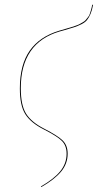

<svg xmlns="http://www.w3.org/2000/svg" viewBox="-20 -587 407 798"><path d="M151.9 190.4 149.9 188Q203.6 157.2 230.2 125Q256.8 92.8 256.8 51.8Q256.8 18.6 237.5 -1Q218.3 -20.5 162.6 -48.8Q108.4 -76.2 85.4 -112.1Q62.5 -147.9 62.5 -219.2Q62.5 -318.4 104 -377Q145.5 -435.5 226.6 -459.5Q234.4 -461.9 251.5 -466.8Q268.6 -471.7 274.2 -473.4Q279.8 -475.1 292.7 -479.5Q305.7 -483.9 309.8 -486.3Q314 -488.8 323.2 -493.9Q332.5 -499 335.7 -503.4Q338.9 -507.8 344.7 -514.4Q350.6 -521 353 -528.6Q355.5 -536.1 358.4 -545.9Q361.3 -555.7 363.3 -567.4L366.7 -566.9Q362.8 -544.4 356.2 -529.1Q349.6 -513.7 341.6 -503.7Q333.5 -493.7 317.4 -485.8Q301.3 -478 286.9 -473.4Q272.5 -468.8 245.1 -460.9Q233.4 -458 227.5 -456.1Q66.4 -408.7 66.4 -220.2Q66.4 -149.4 88.6 -114.3Q110.8 -79.1 163.6 -52.2Q220.7 -22.9 241 -2.7Q261.2 17.6 261.2 51.8Q261.2 93.3 234.1 126Q207 158.7 151.9 190.4Z"/></svg>

Font: Fira Sans Compressed Four
Style: Italic
Weight: 100
Width: 3
Italic angle: -8°
Designer: Carrois Corporate & Edenspiekermann AG
Foundry: Carrois Corporate GbR & Edenspiekermann AG
Version: Version 4.203;PS 004.203;hotconv 1.0.88;makeotf.lib2.5.64775